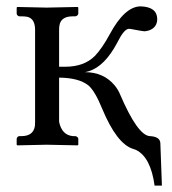

<svg xmlns="http://www.w3.org/2000/svg" viewBox="-20 -453 538 601"><path d="M89.8 -71.8V-359.9Q89.8 -394.5 65.4 -400.4Q57.1 -401.9 46.9 -401.9H40Q33.2 -403.8 32.2 -410.2V-429.2L34.2 -431.2Q35.2 -431.2 126 -429.2L223.1 -431.2L225.1 -429.2V-410.2Q223.6 -403.3 215.8 -401.9H208Q170.4 -401.9 166 -373Q165 -366.7 165 -359.9V-244.1H184.1Q243.2 -244.1 276.9 -277.8Q299.8 -301.8 323.2 -345.2Q370.1 -432.6 419.9 -433.1Q471.2 -431.6 472.2 -394Q472.2 -367.2 446.8 -357.9Q439 -355.5 432.1 -355Q427.7 -355 389.2 -362.3Q385.3 -362.8 382.8 -362.8Q367.7 -361.3 347.2 -319.8Q308.1 -245.6 257.8 -230Q251.5 -228 246.1 -227.1Q304.7 -227.1 339.4 -185.1Q350.1 -171.9 356 -157.2Q411.1 -28.8 449.2 -26.9Q480 -25.4 481.9 -5.9L486.8 127.9H463.9Q451.7 39.1 406.2 16.6Q400.9 14.2 397 13.2Q345.7 -2.4 299.8 -112.8Q276.9 -168.9 256.3 -186Q226.1 -209.5 165 -210V-71.8Q173.3 -30.3 208 -26.9H215.8Q223.6 -25.4 225.1 -19V0L223.1 2Q222.2 2 126 0L34.2 2L32.2 0V-19Q34.2 -25.9 40 -26.9H46.9Q85 -26.9 89.4 -59.6Q89.8 -65.4 89.8 -71.8Z"/></svg>

Font: Linux Biolinum O
Style: Regular
Weight: 400
Designer: Philipp H. Poll
Foundry: Philipp H. Poll
Version: Version 1.0.4